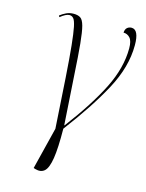

<svg xmlns="http://www.w3.org/2000/svg" viewBox="-116 -616 686 905"><g transform="rotate(15 227.5 -164.0)"><path d="M146 215 137 212 188 7Q179 -140 172.5 -237Q166 -334 160 -392.5Q154 -451 148 -480Q142 -509 134 -518.5Q126 -528 114 -528Q97 -528 70 -506L66 -513Q80 -524 96 -531.5Q112 -539 132 -539Q152 -539 164.5 -531Q177 -523 184.5 -495.5Q192 -468 197.5 -411.5Q203 -355 208.5 -260Q214 -165 224 -20H226Q324 -150 375 -252Q426 -354 426 -449Q426 -485 413 -499.5Q400 -514 381 -514Q382 -531 391 -538.5Q400 -546 412 -546Q448 -546 448 -470Q448 -364 387.5 -251.5Q327 -139 224 -3Q225 92 217 142Q209 192 191.5 207.5Q174 223 146 215Z"/></g></svg>

Font: Noto Serif Display Condensed ExtraLight
Style: Italic
Weight: 200
Width: 3
Italic angle: -12°
Designer: Monotype Design Team
Foundry: Monotype Imaging Inc.
Version: Version 2.009